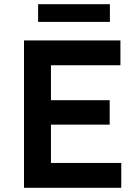

<svg xmlns="http://www.w3.org/2000/svg" viewBox="-20 -892 665 912"><path d="M94 0V-700H552V-582H222V-416H501V-300H222V-118H556V0ZM161 -788V-872H502V-788Z"/></svg>

Font: Mach Medium
Style: Regular
Weight: 500
Version: Version 1.002